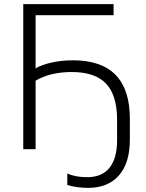

<svg xmlns="http://www.w3.org/2000/svg" viewBox="-20 -725 710 933"><path d="M408 188Q381 188 353 184Q325 180 307 174V118Q346 136 404 136Q475 136 512 90.5Q549 45 549 -45V-142Q549 -262 495.5 -318.5Q442 -375 329 -375Q224 -375 153 -333V0H93V-705H532V-651H153V-393Q184 -411 232.5 -421.5Q281 -432 334 -432Q611 -432 611 -148V-47Q611 68 557.5 128Q504 188 408 188Z"/></svg>

Font: Mulish Light
Style: Regular
Weight: 300
Designer: Vernon Adams
Foundry: Vernon Adams
Version: Version 3.603; ttfautohint (v1.8.3)